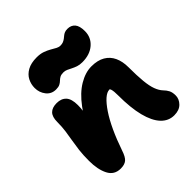

<svg xmlns="http://www.w3.org/2000/svg" viewBox="-208 -935 1099 1099"><g transform="rotate(-45 341.0 -386.0)"><path d="M580 10Q534 10 501 -25Q468 -60 450.5 -128.5Q433 -197 433 -299Q433 -315 432 -327Q431 -339 428 -349Q426 -353 424 -357Q422 -357 420 -357Q401 -357 377 -336Q353 -315 326.5 -275.5Q300 -236 274.5 -181Q249 -126 226 -59Q213 -19 196 -5Q179 9 148 9Q96 9 73 -36Q50 -81 50 -151Q50 -200 54.5 -236Q59 -272 64.5 -303Q70 -334 74.5 -366Q79 -398 79 -437Q79 -478 97.5 -497Q116 -516 153 -516Q190 -516 210.5 -494Q231 -472 231 -422Q231 -397 228 -379Q235 -389 243 -400Q289 -462 341 -493Q393 -524 442 -524Q492 -524 524.5 -505Q557 -486 573 -451.5Q589 -417 589 -370Q589 -302 593.5 -256Q598 -210 608.5 -182Q619 -154 635 -137Q650 -122 658 -106Q666 -90 666 -65Q666 -36 643.5 -13Q621 10 580 10ZM206 -573Q169 -573 147 -601Q125 -629 125 -666Q125 -696 138.5 -722.5Q152 -749 181.5 -765.5Q211 -782 257 -782Q286 -782 307 -774.5Q328 -767 344.5 -757.5Q361 -748 374.5 -740.5Q388 -733 401 -733Q415 -733 424.5 -737Q434 -741 442 -747L457 -759Q464 -765 473.5 -769Q483 -773 497 -773Q526 -773 542.5 -754Q559 -735 559 -693Q559 -642 521.5 -609.5Q484 -577 423 -577Q401 -577 385 -582.5Q369 -588 355.5 -595Q342 -602 330 -607.5Q318 -613 304 -613Q286 -613 275.5 -607Q265 -601 257 -593Q249 -585 237.5 -579Q226 -573 206 -573Z"/></g></svg>

Font: Shantell Sans Light ExtraBold
Style: Regular
Weight: 800
Version: Version 1.011;[c5ecc13dd]